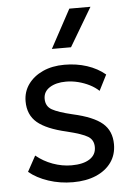

<svg xmlns="http://www.w3.org/2000/svg" viewBox="-54 -798 594 855"><g transform="rotate(-5 242.5 -371.0)"><path d="M238 14.5Q180 14.5 128.2 -2.8Q76.5 -20 42 -49L80 -118.5Q112.5 -91.5 154.2 -76.2Q196 -61 238 -61Q290 -61 319 -79.8Q348 -98.5 348 -133Q348 -165 323 -180.5Q298 -196 230 -212.5Q140 -233 99.2 -267.5Q58.5 -302 58.5 -362.5Q58.5 -405.5 82.5 -438.8Q106.5 -472 148.2 -491Q190 -510 244.5 -510Q298.5 -510 345.2 -494.8Q392 -479.5 426.5 -450.5L391 -380.5Q373.5 -397 349.8 -409Q326 -421 299 -427.8Q272 -434.5 245 -434.5Q200.5 -434.5 172.2 -416.5Q144 -398.5 144 -366.5Q144 -333 171.2 -317.5Q198.5 -302 262 -287Q354 -266.5 394 -232.2Q434 -198 434 -138Q434 -91.5 409.5 -57.2Q385 -23 341 -4.2Q297 14.5 238 14.5ZM195.5 -585 288.5 -757H383L281 -585Z"/></g></svg>

Font: Geologica Cursive Light
Style: Regular
Weight: 300
Designer: Sindre Bremnes, Frode Helland
Foundry: Monokrom Skriftforlag AS
Version: Version 1.010;gftools[0.9.28]